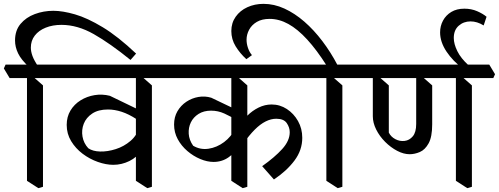

<svg xmlns="http://www.w3.org/2000/svg" viewBox="-50 -943 2588 996"><path d="M99 -597Q60 -633 44 -666Q28 -699 28 -733Q28 -785 56.5 -819Q85 -853 130.5 -870Q176 -887 227 -887Q275 -887 339 -868.5Q403 -850 482.5 -802Q562 -754 656 -665L627 -632Q521 -718 436.5 -766Q352 -814 269 -814Q223 -814 187 -799.5Q151 -785 130.5 -758.5Q110 -732 110 -696Q110 -676 118.5 -652.5Q127 -629 149 -597ZM149 33 90 -5V-562L115 -551L173 -500V26ZM0 -538 -30 -588 -21 -608H263L293 -558L284 -538Z M538 -88Q500 -88 457.5 -103Q415 -118 378.5 -145.5Q342 -173 319 -211Q296 -249 296 -295Q296 -337 315.5 -369.5Q335 -402 368 -422.5Q401 -443 440.5 -449.5Q480 -456 520 -446L669 -374L658 -325Q618 -351 581.5 -363Q545 -375 510 -375Q460 -375 428.5 -354Q397 -333 384.5 -301Q372 -269 378 -234.5Q384 -200 408 -174Q431 -158 469.5 -157Q508 -156 550.5 -169.5Q593 -183 627 -212Q661 -241 673 -285L686 -165Q661 -127 621 -107.5Q581 -88 538 -88ZM714 33 655 -5V-562L680 -551L738 -500V26ZM263 -538 233 -588 242 -608H828L858 -558L849 -538Z M1371 -12 1310 -81Q1375 -127 1414 -170Q1453 -213 1453 -257Q1453 -282 1437.5 -304.5Q1422 -327 1383 -327Q1356 -327 1328 -313Q1300 -299 1271.5 -270.5Q1243 -242 1212 -198L1190 -286Q1207 -317 1233 -343Q1259 -369 1291.5 -385Q1324 -401 1359 -401Q1402 -401 1438 -377.5Q1474 -354 1496 -315Q1518 -276 1518 -228Q1518 -164 1477.5 -110Q1437 -56 1371 -12ZM1058 -103Q1025 -103 989 -118Q953 -133 922 -159.5Q891 -186 872 -221Q853 -256 853 -297Q853 -336 870.5 -366Q888 -396 916.5 -415Q945 -434 979 -440Q1013 -446 1046 -436L1182 -371L1179 -319Q1147 -339 1114 -354Q1081 -369 1045 -369Q1007 -369 980 -352Q953 -335 940 -308Q927 -281 929 -249Q931 -217 952 -187Q989 -165 1032 -171.5Q1075 -178 1112.5 -206Q1150 -234 1170 -276L1195 -190Q1171 -152 1136.5 -127.5Q1102 -103 1058 -103ZM1209 33 1150 -5V-562L1175 -551L1233 -500V26ZM828 -538 798 -588 807 -608H1553L1583 -558L1574 -538Z M1645 -602Q1593 -684 1543.5 -738Q1494 -792 1446 -818.5Q1398 -845 1349 -845Q1309 -845 1282.5 -829.5Q1256 -814 1242.5 -789Q1229 -764 1229 -737Q1229 -716 1236.5 -694Q1244 -672 1257 -657L1228 -636Q1195 -666 1172.5 -702.5Q1150 -739 1150 -782Q1150 -824 1172.5 -856Q1195 -888 1233 -905.5Q1271 -923 1317 -923Q1372 -923 1425.5 -898.5Q1479 -874 1528.5 -831Q1578 -788 1622 -730Q1666 -672 1701 -605ZM1702 33 1643 -5V-562L1668 -551L1726 -500V26ZM1553 -538 1523 -588 1532 -608H1816L1846 -558L1837 -538Z M2075 -143Q2044 -143 2010.5 -160.5Q1977 -178 1948 -207Q1919 -236 1901.5 -271Q1884 -306 1884 -340V-562L1909 -551L1967 -500V-255Q1978 -233 2001 -221Q2024 -209 2049 -212Q2074 -215 2091.5 -236Q2109 -257 2109 -300V-562L2134 -551L2192 -500V-298Q2192 -233 2173.5 -199.5Q2155 -166 2128 -154.5Q2101 -143 2075 -143ZM2374 33 2315 -5V-562L2340 -551L2398 -500V26ZM1816 -538 1786 -588 1795 -608H2488L2518 -558L2509 -538Z M2352 -587Q2300 -625 2266.5 -675Q2233 -725 2233 -775Q2233 -808 2248 -836Q2263 -864 2291 -881Q2319 -898 2359 -898Q2395 -898 2425 -885Q2455 -872 2474 -856L2459 -811Q2425 -832 2391 -832Q2355 -832 2329.5 -809.5Q2304 -787 2304 -746Q2304 -715 2322.5 -677.5Q2341 -640 2381 -604Z"/></svg>

Font: Eczar
Style: Regular
Weight: 400
Designer: Vaibhav Singh
Foundry: Rosetta Type Foundry
Version: Version 2.000